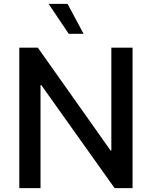

<svg xmlns="http://www.w3.org/2000/svg" viewBox="-20 -975 787 995"><path d="M667 -728H557V-195H553L176 -728H80V0H190V-534H194L574 0H667ZM232 -955 336 -800H413L330 -955Z"/></svg>

Font: Wafeq Medium
Style: Regular
Weight: 500
Designer: Rasmus Andersson & Azza Alameddine
Foundry: Google & TypeTogether
Version: Version 3.000;January 28, 2025;FontCreator 15.0.0.3014 64-bi